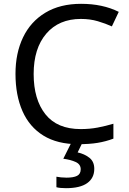

<svg xmlns="http://www.w3.org/2000/svg" viewBox="-20 -837 672 1004"><path d="M403 -738Q288 -738 222 -661Q156 -584 156 -450Q156 -317 217.5 -239.5Q279 -162 402 -162Q449 -162 491 -170Q533 -178 573 -190V-112Q533 -97 490.5 -90Q448 -83 389 -83Q280 -83 207 -128Q134 -173 97.5 -256Q61 -339 61 -451Q61 -559 100.5 -641.5Q140 -724 217 -770.5Q294 -817 404 -817Q517 -817 601 -775L565 -699Q532 -714 491.5 -726Q451 -738 403 -738ZM473 46Q473 94 436 120.5Q399 147 325 147Q293 147 275 142V87Q284 89 299 90.5Q314 92 328 92Q364 92 383 82.5Q402 73 402 48Q402 22 375.5 10Q349 -2 311 -7L354 -93H412L386 -40Q422 -32 447.5 -12Q473 8 473 46Z"/></svg>

Font: Noto Sans Telugu UI
Style: Regular
Weight: 400
Designer: Jelle Bosma - Monotype Design Team
Foundry: Monotype Imaging Inc.
Version: Version 2.005; ttfautohint (v1.8.4.7-5d5b)